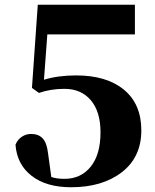

<svg xmlns="http://www.w3.org/2000/svg" viewBox="-20 -767 648 804"><path d="M178.2 -623 164.1 -433.1Q223.1 -451.2 298.8 -451.2Q426.8 -451.2 499.3 -391.1Q571.8 -331.1 571.8 -221.2Q571.8 -108.9 490.2 -45.9Q408.7 17.1 277.8 17.1Q173.8 17.1 112.3 -30.8Q50.8 -78.6 44.9 -161.1Q53.7 -182.6 71.3 -194.3Q88.9 -206.1 109.9 -206.1Q141.6 -206.1 158.9 -187.3Q176.3 -168.5 181.2 -125L194.8 -25.9Q216.3 -18.1 250 -18.1Q318.8 -18.1 359.9 -69.1Q400.9 -120.1 400.9 -212.9Q400.9 -299.3 360.4 -347.2Q319.8 -395 250 -395Q192.4 -395 143.1 -377.9L113.8 -398.9L138.2 -747.1H544.9V-623Z"/></svg>

Font: Noto Serif JP Black
Style: Regular
Weight: 900
Designer: Ryoko NISHIZUKA  (kana & ideographs); Frank Grießhammer (Latin, Greek & Cyrillic); Wenlong ZHANG  (bopomofo); Sandoll Co
Foundry: Adobe Systems Incorporated
Version: Version 1.001;PS 1.001;hotconv 16.6.54;makeotf.lib2.5.65590